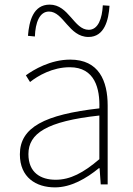

<svg xmlns="http://www.w3.org/2000/svg" viewBox="-20 -798 576 831"><path d="M218 13C288 13 354 -26 408 -70H411L416 0H446V-341C446 -448 408 -540 284 -540C198 -540 125 -496 92 -472L110 -443C144 -470 207 -507 282 -507C391 -507 413 -414 410 -329C173 -302 66 -247 66 -130C66 -30 136 13 218 13ZM221 -20C157 -20 103 -50 103 -131C103 -220 181 -273 410 -298V-109C341 -50 284 -20 221 -20ZM363 -638C432 -638 450 -711 454 -773L425 -775C422 -718 405 -669 364 -669C300 -669 278 -778 195 -778C124 -778 106 -707 101 -643L131 -640C133 -700 151 -748 192 -748C255 -748 278 -638 363 -638Z"/></svg>

Font: Noto Sans CJK Thin
Style: Regular
Weight: 100
Designer: Ryoko NISHIZUKA (kana & ideographs); Paul D. Hunt (Latin, Greek & Cyrillic); Wenlong ZHANG (bopomofo); Sandoll Communica
Foundry: Adobe Systems Incorporated
Version: Version 1.000;PS 1;hotconv 1.0.78;makeotf.lib2.5.61930